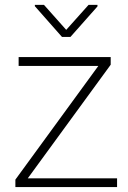

<svg xmlns="http://www.w3.org/2000/svg" viewBox="-20 -760 521 780"><path d="M455.6 -35.6V0H55.2V-35.6ZM429.7 -497.1 66.9 0H42.5V-30.3L405.8 -528.3H429.7ZM412.1 -528.3V-492.2H55.7V-528.3ZM158.7 -740.2 249 -638.7 339.8 -740.2H376V-733.9L266.1 -609.9H231.9L121.6 -734.9V-740.2Z"/></svg>

Font: Roboto ExtraLight
Style: Regular
Weight: 250
Designer: Christian Robertson
Foundry: Google
Version: Version 3.009; 2024